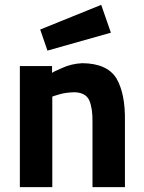

<svg xmlns="http://www.w3.org/2000/svg" viewBox="-20 -773 593 793"><path d="M62 0V-500H195V-472Q197 -475 236 -492Q275 -510 320 -512Q423 -511 461 -449Q498 -386 496 -271V0H362V-267Q363 -325 349 -358Q334 -391 287 -392Q250 -391 224 -383Q197 -375 196 -374V0ZM146 -651 176 -564 438 -638 398 -753Z"/></svg>

Font: RazerF5
Style: Bold
Weight: 700
Foundry: Razer Inc.
Version: Version 1.000;PS 001.001;hotconv 1.0.56